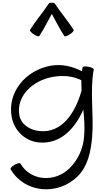

<svg xmlns="http://www.w3.org/2000/svg" viewBox="-20 -1046 770 1438"><path d="M275 -777C310 -830 337 -887 368 -942C399 -887 426 -830 461 -777C465 -770 484 -776 503 -789C523 -802 536 -817 531 -823C489 -890 436 -950 393 -1016C388 -1024 378 -1027 368 -1025C358 -1027 348 -1024 343 -1016C300 -950 247 -890 205 -823C200 -817 213 -802 233 -789C252 -776 271 -770 275 -777ZM598 -541C596 -531 595 -522 594 -512C522 -550 441 -568 361 -554C172 -521 35 -355 67 -173C85 -68 169 13 274 21C429 34 538 -76 604 -225C611 -158 616 -91 610 -24C603 65 566 149 503 212C392 324 208 310 133 179C129 172 110 177 89 188C69 200 56 215 59 221C163 400 413 423 563 273C639 197 660 88 670 -18C684 -188 652 -359 682 -526C683 -533 665 -542 642 -546C619 -551 599 -548 598 -541ZM280 -64C206 -70 138 -112 125 -183C100 -325 223 -443 375 -470C449 -483 525 -478 589 -445C589 -419 590 -394 591 -368C543 -196 442 -50 280 -64Z"/></svg>

Font: Nupuram Expanded Light
Style: Regular
Weight: 300
Width: 7
Designer: Santhosh Thottingal (santhosh.thottingal@gmail.com)
Foundry: SMC
Version: Version 1.000